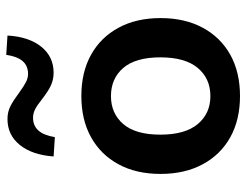

<svg xmlns="http://www.w3.org/2000/svg" viewBox="-107 -673 790 616"><g transform="rotate(-90 288.0 -365.0)"><path d="M288 10Q211.9 10 155.9 -21Q100 -52 69 -109.5Q38 -167 38 -245Q38 -323 69 -380Q100 -437 155.9 -468Q211.9 -499 288 -499Q364.1 -499 420.1 -468Q476 -437 507 -379.8Q538 -322.6 538 -245Q538 -167 507 -109.5Q476 -52 420.1 -21Q364.1 10 288 10ZM287.6 -85Q344 -85 378 -125.5Q412 -166 412 -245.5Q412 -325 378 -364.5Q344 -404 287.6 -404Q232 -404 198 -364.5Q164 -325 164 -245.5Q164 -166 198 -125.5Q232 -85 287.6 -85ZM156 -584 94 -588Q99 -657 131 -696.5Q163 -736 214 -736Q237 -736 255.5 -726.5Q274 -717 298 -699Q320 -683 333 -676.5Q346 -670 359 -670Q385 -670 400 -687.5Q415 -705 420 -740L482 -736Q478 -667 446 -627.5Q414 -588 363 -588Q342 -588 323.5 -596Q305 -604 278 -625Q258 -641 245 -647.5Q232 -654 218 -654Q193 -654 177.5 -637Q162 -620 156 -584Z"/></g></svg>

Font: Nunito Sans 12pt ExtraLight
Style: Regular
Weight: 200
Designer: Vernon Adams
Foundry: Vernon Adams
Version: Version 3.101;gftools[0.9.27]